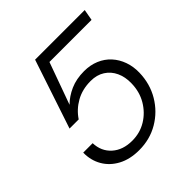

<svg xmlns="http://www.w3.org/2000/svg" viewBox="-190 -841 993 993"><g transform="rotate(-45 306.5 -344.0)"><path d="M267 12Q200 12 151.5 -14Q103 -40 77.5 -84.5Q52 -129 53 -184H122Q124 -123 166 -85.5Q208 -48 276 -48Q333 -48 379 -76Q425 -104 453.5 -152Q482 -200 483 -262Q484 -307 467.5 -342.5Q451 -378 419 -398.5Q387 -419 342 -419Q281 -419 234 -392.5Q187 -366 158 -322H91L217 -700H580L569 -639H261L178 -409Q209 -440 253 -459.5Q297 -479 354 -479Q399 -479 436 -463.5Q473 -448 499 -419.5Q525 -391 538.5 -353Q552 -315 551 -271Q549 -191 511 -127Q473 -63 409.5 -25.5Q346 12 267 12Z"/></g></svg>

Font: DM Sans 18pt Light
Style: Italic
Weight: 300
Italic angle: -10°
Designer: Colophon Foundry, Jonny Pinhorn
Foundry: Colophon Foundry
Version: Version 4.004;gftools[0.9.30]